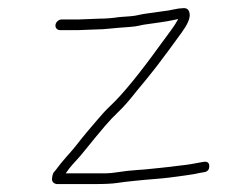

<svg xmlns="http://www.w3.org/2000/svg" viewBox="-20 -504 584 484"><path d="M228.1 -430C235.4 -430 243.5 -430.5 252.3 -431.5C261.2 -432.5 270.3 -433.3 279.7 -434L306.1 -436C316.2 -436.7 324.7 -437.8 331.6 -439.5C338.5 -441.2 344.9 -442.3 350.7 -443C356.4 -443.7 362.4 -444.5 368.6 -445.5C374.7 -446.5 380.5 -447.3 386 -448C391.4 -448.7 396.7 -449.5 401.9 -450.5L417.3 -453.5C422.5 -454.5 426.5 -455.3 429.2 -456C428.3 -454.7 426.3 -451.1 423 -445.3C419.8 -439.5 406.3 -420.7 382.6 -389C330.7 -317 289.3 -266.5 258.5 -237.5C248.2 -227.9 237.2 -216 225.4 -202C213.6 -188 205.2 -178.2 200.3 -172.5C195.4 -166.8 190.5 -160.8 185.5 -154.5L170.5 -135.5C165.5 -129.2 158.1 -120.6 148.3 -109.7C138.6 -98.8 128.6 -86.6 118.6 -73C114.8 -70.3 112.4 -64.5 111.3 -55.5C110.2 -46.5 114.2 -41.3 123.3 -40H219.3C244 -40 262.4 -40.9 274.5 -42.7C286.6 -44.6 301.7 -46.4 319.9 -48.2C338 -50.1 355 -51.6 370.7 -52.8C386.4 -54.1 398.3 -55.2 406.3 -56.3C414.2 -57.4 421.2 -58.3 427.3 -59C433.4 -59.7 439.4 -60.5 445.2 -61.5C451.1 -62.5 456.7 -63.3 462.1 -64C467.6 -64.7 474.5 -66 482.8 -68L495.1 -70C503.6 -71.7 507.7 -76.8 507.5 -85.4C507.3 -94 502.6 -97.5 493.2 -96L481.9 -94C474.3 -92.7 467.5 -91.4 461.5 -90.3C455.5 -89.2 444.5 -87.7 428.6 -86C422.5 -85.3 415.9 -84.5 408.7 -83.5C401.6 -82.5 393.9 -81.7 385.8 -81C377.7 -80.3 369.6 -79.5 361.4 -78.5C353.3 -77.5 340.8 -76.4 323.9 -75.3C307.1 -74.1 292 -72.4 278.6 -70.2C265.3 -68.1 254.3 -67 245.6 -67H145.6C149 -71.7 151.8 -75.5 153.9 -78.5C156.1 -81.5 159 -85 162.6 -89L175.3 -103C180.2 -108.3 185.3 -114.3 190.7 -121C196.1 -127.7 201.2 -134 206.2 -140C211.1 -146 215.9 -151.8 220.4 -157.5C225 -163.2 232.9 -172.6 244.2 -185.9C255.5 -199.1 267.1 -211.4 279.2 -222.8C291.3 -234.2 306.8 -251.9 325.7 -276L351.7 -307.5C365.9 -324.7 383.3 -347.4 404 -375.5C412 -386.5 423.4 -402 437.9 -421.9C452.4 -441.8 459.2 -457.1 458.2 -467.9C457.2 -478.6 452.1 -483.8 443.1 -483.5C434 -483.2 425.8 -482.1 418.5 -480.3C411.1 -478.5 400.4 -476.7 386.2 -475C380.8 -474.3 375 -473.5 368.8 -472.5C362.7 -471.5 356.5 -470.7 350.4 -470C344.3 -469.3 337.8 -468.2 330.9 -466.5C324 -464.8 316.4 -463.7 308.3 -463L281 -461C263.3 -458.3 246.7 -457 231.4 -457L180.1 -455H136.1C132.1 -455 128.5 -453.7 125.4 -451C122.3 -448.3 120.5 -445.2 119.9 -441.5C119.3 -437.8 120.2 -434.7 122.4 -432C124.7 -429.3 127.8 -428 131.8 -428H175.8Z"/></svg>

Font: Proton
Style: BdIt
Weight: 500
Version: Version 1.017